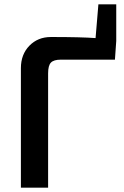

<svg xmlns="http://www.w3.org/2000/svg" viewBox="-20 -862 571 882"><path d="M432 -842H514V-674L508 -588H260Q227 -588 214 -574.5Q201 -561 201 -525V0H76V-549Q76 -612 115 -652Q154 -692 214 -692Q353 -692 419 -687Z"/></svg>

Font: Exo 2 Semi Bold
Style: Regular
Weight: 600
Designer: Natanael Gama
Version: Version 1.001;PS 001.001;hotconv 1.0.88;makeotf.lib2.5.64775